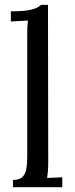

<svg xmlns="http://www.w3.org/2000/svg" viewBox="-20 -775 312 795"><path d="M92.8 -151.9C92.8 -80.1 94.2 -29.8 33.7 -29.8V0H237.8V-41L174.8 -38.1C178.7 -61 179.7 -79.1 179.7 -106L178.7 -754.9H149.9C134.8 -741.2 112.8 -728 24.9 -728V-686L95.7 -689.9C92.3 -663.1 92.8 -646 92.8 -625Z"/></svg>

Font: Parastoo
Style: Regular
Weight: 400
Foundry: Saber Rastikerdar (saber.rastikerdar@gmail.com)
Version: Version 2.0.1